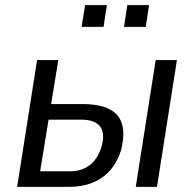

<svg xmlns="http://www.w3.org/2000/svg" viewBox="-20 -731 758 751"><path d="M47 0 125 -496H208L180 -324H303Q403 -324 440 -279Q477 -234 453 -141Q439 -97 411 -65Q383 -33 342 -16.5Q301 0 248 0ZM137 -61H255Q298 -61 330 -84.5Q362 -108 377 -157Q392 -211 371 -237Q350 -263 298 -263H170ZM511 0 589 -496H672L594 0ZM465 -626 478 -711H563L550 -626ZM299 -626 313 -711H398L385 -626Z"/></svg>

Font: Nunito Sans 7pt Condensed
Style: Italic
Weight: 400
Width: 3
Italic angle: -9°
Designer: Vernon Adams
Foundry: Vernon Adams
Version: Version 3.101;gftools[0.9.27]